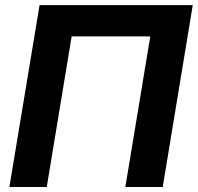

<svg xmlns="http://www.w3.org/2000/svg" viewBox="-20 -748 791 768"><path d="M751 -727.5 630.9 0H481.4L581.1 -602.5H266.6L167 0H17.6L138.2 -727.5Z"/></svg>

Font: Inter 20pt
Style: Bold Italic
Weight: 700
Italic angle: -9.3988°
Version: Version 4.001;git-66647c0bb